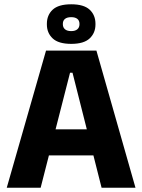

<svg xmlns="http://www.w3.org/2000/svg" viewBox="-20 -875 663 895"><path d="M11.5 0 194.5 -639H429.5L611.5 0H453.5L318 -536H306.5L169.5 0ZM167 -150.5V-272H455V-150.5ZM198.5 -761V-764Q198.5 -804.5 225.5 -829.8Q252.5 -855 312 -855Q371 -855 398 -829.8Q425 -804.5 425 -764V-761Q425 -721.5 398 -696Q371 -670.5 312 -670.5Q252.5 -670.5 225.5 -696Q198.5 -721.5 198.5 -761ZM273 -762Q273 -747 283 -738.5Q293 -730 312 -730Q330.5 -730 340.5 -738.5Q350.5 -747 350.5 -762V-764Q350.5 -779 340.5 -787Q330.5 -795 312 -795Q293 -795 283 -787Q273 -779 273 -764Z"/></svg>

Font: Anek Gurmukhi
Style: Bold
Weight: 700
Designer: Sarang Kulkarni (Gurmukhi), Yesha Goshar (Latin)
Foundry: Ek Type
Version: Version 1.003